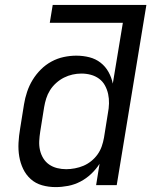

<svg xmlns="http://www.w3.org/2000/svg" viewBox="-20 -755 640 783"><path d="M207 8Q178 8 151.5 0.5Q125 -7 105.5 -24.5Q86 -42 74.5 -66Q63 -90 58.5 -117Q54 -144 55.5 -172.5Q57 -201 62 -230L78 -330Q82 -355 90.5 -380.5Q99 -406 113 -429Q127 -452 146.5 -471.5Q166 -491 190 -504Q214 -517 240 -522.5Q266 -528 291 -528Q319 -528 344.5 -521.5Q370 -515 390 -499.5Q410 -484 422.5 -461.5Q435 -439 440 -414L481 -662H183L195 -735H577L456 0H372L386 -87Q372 -65 352 -46Q332 -27 308 -14.5Q284 -2 258 3Q232 8 207 8ZM250 -65Q267 -65 285.5 -68.5Q304 -72 320.5 -79Q337 -86 352 -98Q367 -110 378 -125.5Q389 -141 395 -158.5Q401 -176 404 -193L420 -293Q424 -313 424.5 -333Q425 -353 421 -371.5Q417 -390 408 -406.5Q399 -423 384 -434Q369 -445 350.5 -450Q332 -455 312 -455Q294 -455 276 -451Q258 -447 241 -438.5Q224 -430 209 -416.5Q194 -403 184 -387Q174 -371 168.5 -353.5Q163 -336 160 -318L144 -218Q141 -199 140 -180Q139 -161 143 -143Q147 -125 156.5 -109.5Q166 -94 180.5 -84Q195 -74 213 -69.5Q231 -65 250 -65Z"/></svg>

Font: Iosevka Aile
Style: Italic
Weight: 400
Italic angle: -9°
Designer: Belleve Invis
Foundry: Belleve Invis
Version: Version 28.0.1; ttfautohint (v1.8.4)